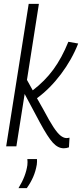

<svg xmlns="http://www.w3.org/2000/svg" viewBox="-20 -760 426 997"><path d="M12 0 129 -740H182L120 -345L150 -291Q213 -339 257 -399Q301 -459 335 -543L386 -534Q353 -450 296.5 -375Q240 -300 172 -250L207 -188Q237 -131 257.5 -100Q278 -69 293.5 -56.5Q309 -44 324 -43Q331 -43 341 -45L338 5Q325 10 311 10Q281 10 254.5 -19Q228 -48 187 -124L108 -272L65 0ZM122 66H172Q173 79 171 95Q165 130 152 159.5Q139 189 119 217H76Q96 184 107 155Q118 126 122 98Q124 81 122 66Z"/></svg>

Font: Georama SemiCondensed Light
Style: Italic
Weight: 300
Width: 4
Italic angle: -9°
Designer: Jean-Baptiste Levee
Foundry: Production Type
Version: Version 1.000